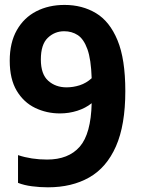

<svg xmlns="http://www.w3.org/2000/svg" viewBox="-20 -770 586 799"><path d="M248.5 -749.5Q322.5 -749.5 379.5 -715.2Q436.5 -681 469 -602.5Q501.5 -524 501.5 -391Q501.5 -249.5 462.5 -161Q423.5 -72.5 351.2 -31.5Q279 9.5 179.5 9.5Q146 9.5 113.2 5.2Q80.5 1 55 -9V-124.5Q110.5 -106 176 -106Q265 -106 311.8 -159.5Q358.5 -213 361.5 -340.5Q336 -320 301.5 -309Q267 -298 229.5 -298Q174 -298 126.2 -321Q78.5 -344 49.5 -392.5Q20.5 -441 20.5 -517.5Q20.5 -592.5 50 -644.5Q79.5 -696.5 131 -723Q182.5 -749.5 248.5 -749.5ZM257 -406.5Q284.5 -406.5 311.8 -415.2Q339 -424 361.5 -444.5Q359 -523 343.8 -565.2Q328.5 -607.5 303.8 -623.8Q279 -640 247 -640Q207.5 -640 178.8 -612.5Q150 -585 150 -522.5Q150 -461 180.8 -433.8Q211.5 -406.5 257 -406.5Z"/></svg>

Font: Encode Sans Condensed
Style: Bold
Weight: 700
Width: 3
Designer: Multiple Designers
Foundry: Impallari Type
Version: Version 3.000; ttfautohint (v1.8.3) -l 8 -r 50 -G 200 -x 14 